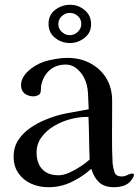

<svg xmlns="http://www.w3.org/2000/svg" viewBox="-20 -783 584 803"><path d="M355 -116Q353 -160 352.5 -205Q352 -250 350 -294H341Q310 -294 274 -284.5Q238 -275 206 -256Q174 -237 153.5 -209Q133 -181 133 -145Q133 -101 156.5 -75.5Q180 -50 225 -50Q245 -50 270 -61Q295 -72 318 -87.5Q341 -103 355 -116ZM320 -683Q320 -703 305.5 -716Q291 -729 272 -729Q253 -729 238.5 -715.5Q224 -702 224 -682Q224 -663 238.5 -649.5Q253 -636 272 -636Q291 -636 305.5 -650Q320 -664 320 -683ZM540 -52Q540 -45 533.5 -35.5Q527 -26 522 -21Q509 -9 492 -4.5Q475 0 458 0Q417 0 395 -20Q373 -40 362 -77Q325 -44 279.5 -22Q234 0 183 0Q144 0 111 -14.5Q78 -29 57.5 -58Q37 -87 37 -128Q37 -168 57 -198Q77 -228 108 -249Q139 -270 172 -283Q215 -301 260.5 -309.5Q306 -318 351 -326Q350 -356 348 -393Q346 -430 332 -457Q322 -478 301.5 -495.5Q281 -513 256 -513Q214 -513 187 -489Q160 -465 152 -424Q151 -417 151 -409Q151 -401 149 -395Q147 -388 137.5 -384Q128 -380 121 -380Q99 -380 83.5 -391.5Q68 -403 68 -427Q68 -440 72 -449Q78 -466 93.5 -481.5Q109 -497 128.5 -508.5Q148 -520 164 -525Q186 -532 213 -536.5Q240 -541 262 -541Q315 -541 357.5 -518.5Q400 -496 424.5 -456Q449 -416 449 -361V-330Q449 -272 448.5 -214.5Q448 -157 451 -99Q453 -80 459 -62.5Q465 -45 489 -45Q501 -45 512.5 -51Q524 -57 533 -57Q540 -57 540 -52ZM361 -682Q361 -646 333.5 -624.5Q306 -603 272 -603Q238 -603 210.5 -624.5Q183 -646 183 -683Q183 -721 211 -742Q239 -763 273 -763Q308 -763 334.5 -740.5Q361 -718 361 -682Z"/></svg>

Font: Kaisei Opti Medium
Style: Regular
Weight: 500
Designer: Font-Kai, 金井和夫
Foundry: KAZUO KANAI
Version: Version 5.003